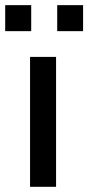

<svg xmlns="http://www.w3.org/2000/svg" viewBox="-62 -719 340 739"><path d="M-42 -699.2H58.1V-599.1H-42ZM158.2 -699.2H257.8V-599.1H158.2ZM53.7 -500H153.8V0H53.7Z"/></svg>

Font: OSP-DIN
Style: DIN
Weight: 500
Width: 3
Version: Version 001.000